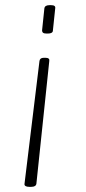

<svg xmlns="http://www.w3.org/2000/svg" viewBox="-20 -545 334 744"><path d="M157 -321Q165 -321 168.5 -318Q172 -315 171 -309L121 167Q120 173 115 176Q110 179 101 179H93Q84 179 79 176Q74 173 75 167L133 -309Q134 -315 138 -318Q142 -321 149 -321ZM178 -525Q196 -525 194 -513L185 -427Q185 -421 180 -418Q175 -415 166 -415H160Q151 -415 147 -418Q143 -421 143 -427L152 -513Q153 -519 158 -522Q163 -525 172 -525Z"/></svg>

Font: Asap Thin
Style: Italic
Weight: 250
Italic angle: -6°
Designer: Pablo Cosgaya
Foundry: Omnibus-Type
Version: Version 3.001